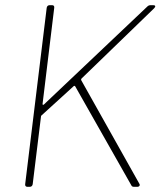

<svg xmlns="http://www.w3.org/2000/svg" viewBox="-20 -720 618 740"><path d="M85 0H95C101 0 105 -4 106 -10L138 -271C138 -273 138 -274 141 -276L264 -388C266 -390 269 -389 270 -387L486 -6C488 -1 492 0 497 0H509C517 0 521 -6 517 -12L293 -411C292 -413 293 -416 294 -417L574 -688C581 -695 579 -700 571 -700H560C555 -700 551 -698 548 -695L149 -317C146 -315 144 -316 144 -319L189 -690C190 -696 187 -700 181 -700H171C165 -700 161 -696 160 -690L77 -10C76 -4 80 0 85 0Z"/></svg>

Font: Barlow Thin
Style: Italic
Weight: 250
Italic angle: -7°
Designer: Jeremy Tribby
Foundry: Tribby Type
Version: Version 1.422;hotconv 1.0.109;makeotfexe 2.5.65596